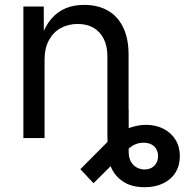

<svg xmlns="http://www.w3.org/2000/svg" viewBox="-20 -573 787 797"><path d="M165 0H77.1V-545.9H161.6L162.1 -413.6H149.9Q166 -462.9 192.1 -493.7Q218.3 -524.4 252.4 -538.6Q286.6 -552.7 329.1 -552.7Q385.3 -552.7 426.5 -529.8Q467.8 -506.8 490.7 -460.4Q513.7 -414.1 513.7 -346.7V0H425.8V-339.4Q425.8 -380.9 410.9 -411.1Q396 -441.4 368.4 -457.5Q340.8 -473.6 302.7 -473.6Q263.2 -473.6 231.9 -456.3Q200.7 -439 182.9 -405.8Q165 -372.6 165 -327.1ZM426.3 48.8V-118.2H514.2V58.6Q514.2 81.1 523.2 97.4Q532.2 113.8 547.4 122.1Q562.5 130.4 580.6 130.4Q596.7 130.4 609.4 123.3Q622.1 116.2 629.2 103.5Q636.2 90.8 636.2 75.2Q636.2 61.5 630.9 49.8Q625.5 38.1 615 30.5Q604.5 22.9 589.8 20.5Q573.7 18.1 558.6 21Q543.5 23.9 529.8 32.2Q516.1 40.5 503.4 53.2L368.2 187.5L313.5 129.4L427.2 15.1Q449.7 -7.3 476.3 -22.9Q502.9 -38.6 531.2 -46.6Q559.6 -54.7 586.4 -54.7Q626.5 -54.7 658.4 -38.6Q690.4 -22.5 708.5 7.1Q726.6 36.6 726.6 75.2Q726.6 113.8 708.7 142.8Q690.9 171.9 657.7 188Q624.5 204.1 580.6 204.1Q527.3 204.1 492.9 181.9Q458.5 159.7 442.4 124.5Q426.3 89.4 426.3 48.8Z"/></svg>

Font: Raveo Variable
Style: Regular
Weight: 400
Designer: Jakub Foglar, Rasmus Andersson (Inter)
Foundry: Jakubfoglar.com
Version: Version 1.000;Glyphs 3.2.3 (3260)